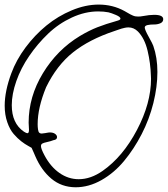

<svg xmlns="http://www.w3.org/2000/svg" viewBox="-24 -732 719 822"><path d="M173.3 -358.4Q137.2 -270.5 137.2 -200.2Q137.2 -188.5 138.7 -178.2Q140.1 -168 143.8 -164.1Q147.5 -160.2 154.3 -160.2Q158.7 -160.2 169.2 -162.1Q179.7 -164.1 183.6 -164.6Q184.6 -164.6 186.5 -164.8Q188.5 -165 189.5 -165Q203.6 -165 211.9 -158.9Q220.2 -152.8 220.2 -145Q220.2 -133.8 204.6 -131.8Q193.8 -127.4 178 -124Q162.1 -120.6 156.7 -117.2Q151.4 -113.8 151.4 -106.4Q151.4 -95.2 166.5 -66.9Q192.4 -18.1 230.5 8.5Q268.6 35.2 313 35.2Q364.7 35.2 415.5 -0.5Q502 -61 562.3 -175.5Q622.6 -290 622.6 -395Q622.6 -397 622.3 -400.6Q622.1 -404.3 622.1 -406.2Q620.6 -461.4 607.9 -514.6Q595.2 -567.9 566.4 -597.2Q548.8 -614.7 525.9 -614.7Q519 -614.7 510.5 -613Q502 -611.3 496.1 -609.4Q490.2 -607.4 479.5 -603.8Q468.8 -600.1 464.4 -598.6Q357.9 -563 288.6 -507.8Q219.2 -452.6 173.3 -358.4ZM78.1 -168.5Q88.9 -161.6 93.3 -161.6Q100.1 -161.6 100.1 -176.3Q100.1 -180.7 99.4 -190.9Q98.6 -201.2 98.6 -207Q98.6 -317.9 159.7 -418.5Q220.7 -519 318.4 -578.1Q357.9 -601.6 392.6 -615.2Q427.2 -628.9 479.5 -643.6Q491.7 -647 491.7 -652.3Q491.7 -659.7 472.2 -668Q452.6 -676.3 440.4 -679.2Q420.9 -683.1 396 -683.1Q340.3 -683.1 283.7 -657Q227.1 -630.9 181.9 -587.6Q136.7 -544.4 101.1 -492.4Q65.4 -440.4 45.9 -384.8Q26.4 -329.1 26.4 -281.7Q26.4 -204.1 78.1 -168.5ZM111.3 -99.1Q110.4 -100.1 96.7 -107.4Q83 -114.7 67.1 -127Q51.3 -139.2 34.7 -158.2Q18.1 -177.2 7.1 -209Q-3.9 -240.7 -3.9 -279.3Q-3.9 -341.8 24.4 -418Q45.4 -475.1 85.2 -528.6Q125 -582 174.6 -622.6Q224.1 -663.1 283.2 -687.7Q342.3 -712.4 398.4 -712.4Q459 -712.4 509.3 -684.6Q514.2 -682.1 522.2 -677.2Q530.3 -672.4 534.2 -670.4Q538.1 -668.5 543.9 -665.8Q549.8 -663.1 555.4 -662.1Q561 -661.1 567.4 -661.1Q577.1 -661.1 587.4 -663.1Q616.2 -668.5 635.7 -668.5Q674.8 -668.5 674.8 -649.9Q674.8 -637.7 662.4 -632.3Q649.9 -627 635.3 -627.2Q620.6 -627.4 608.2 -624.8Q595.7 -622.1 595.7 -614.3Q595.7 -605 612.5 -574.7Q629.4 -544.4 632.3 -535.6Q649.9 -485.8 649.9 -423.8Q649.9 -360.4 632.6 -290.8Q615.2 -221.2 582.5 -157.7Q549.8 -94.2 507.3 -43Q464.8 8.3 410.4 39.1Q356 69.8 299.3 69.8Q239.3 69.3 196 33Q152.8 -3.4 127 -63.5Q126.5 -64.5 120.6 -78.4Q114.7 -92.3 111.3 -99.1Z"/></svg>

Font: Sintesa 2
Style: 2
Weight: 400
Version: Version 001.000